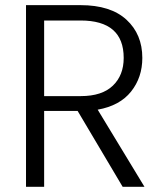

<svg xmlns="http://www.w3.org/2000/svg" viewBox="-20 -719 627 739"><path d="M456.1 -496.1Q456.1 -640.1 290 -640.1H149.9V-349.1H291Q372.6 -349.1 414.3 -389.2Q456.1 -429.2 456.1 -496.1ZM80.1 0V-699.2H290Q405.8 -699.2 466.8 -643.1Q527.8 -586.9 527.8 -496.1Q527.8 -420.9 484.4 -366.5Q440.9 -312 356 -296.9L536.1 0H452.1L278.8 -292H149.9V0Z"/></svg>

Font: PoppinsZ Light
Style: Regular
Weight: 300
Designer: Ninad Kale (Devanagari), Jonny Pinhorn (Latin)
Foundry: Indian Type Foundry
Version: Version 3.002;FEAKit 1.0